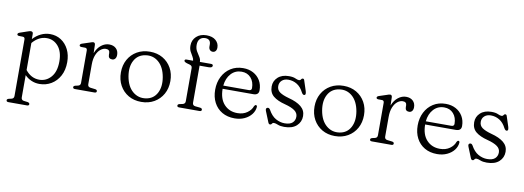

<svg xmlns="http://www.w3.org/2000/svg" viewBox="-69 -1159 4991 1830"><g transform="rotate(10 2426.0 -244.0)"><path d="M173.5 -447.5V-397.5Q207.5 -434.5 249.8 -454.8Q292 -475 338 -475Q398 -475 444.5 -444.8Q491 -414.5 517.5 -361.5Q544 -308.5 544 -240Q544 -162.5 513.5 -106.2Q483 -50 431.8 -19.5Q380.5 11 318 11Q276.5 11 240 -4.8Q203.5 -20.5 175.5 -49V165.5Q175.5 191.5 199.5 195.5L239 200.5Q257.5 205 257.5 217.5Q257.5 233 237 233H58Q38 233 38 217.5Q38 206 56 201L81 195.5Q105 190 105 165.5V-381.5Q105 -403.5 86.5 -405L46.5 -406Q30 -408 30 -419.5Q30 -431 48.5 -437.5L115.5 -460.5Q127 -464.5 136 -467.2Q145 -470 152 -470Q173.5 -470 173.5 -447.5ZM313.5 -431.5Q273.5 -431.5 238.8 -412.8Q204 -394 175.5 -360V-98.5Q230.5 -28.5 310 -28.5Q376.5 -28.5 422.8 -81.2Q469 -134 469 -232.5Q469 -327 424.8 -379.2Q380.5 -431.5 313.5 -431.5Z M775 -447 777 -368Q797 -419.5 833 -447.5Q869 -475.5 909.5 -475.5Q951.5 -475.5 976 -452Q1000.5 -428.5 1000.5 -390.5Q1000.5 -366.5 989.5 -353Q978.5 -339.5 960.5 -339.5Q923 -339.5 923 -379V-394Q923 -428.5 885.5 -428.5Q859.5 -428.5 834.8 -409.2Q810 -390 794 -352Q778 -314 778 -258V-67.5Q778 -41 805 -38L850 -32.5Q870 -30 870 -15.5Q870 0 849.5 0H661Q641 0 641 -15.5Q641 -27 659 -32L684 -37.5Q708 -43 708 -67.5V-381Q708 -403.5 689.5 -405L649.5 -405.5Q633 -407.5 633 -419.5Q633 -431 651.5 -437.5L720 -460Q732.5 -464.5 741.2 -467.2Q750 -470 755.5 -470Q774 -470 775 -447Z M1305 -475Q1375 -475 1428.8 -443.8Q1482.5 -412.5 1513 -357.8Q1543.5 -303 1543.5 -232Q1543.5 -161.5 1513 -106.8Q1482.5 -52 1428.2 -20.5Q1374 11 1303 11Q1233 11 1179.2 -20.2Q1125.5 -51.5 1095 -106.5Q1064.5 -161.5 1064.5 -233Q1064.5 -303 1095 -357.8Q1125.5 -412.5 1179.8 -443.8Q1234 -475 1305 -475ZM1343 -30Q1414 -41 1447.5 -103Q1481 -165 1465.5 -256.5Q1449 -351.5 1394.5 -398.8Q1340 -446 1266.5 -434Q1194.5 -423 1160.8 -361.2Q1127 -299.5 1142.5 -208Q1159 -112.5 1214.5 -65.5Q1270 -18.5 1343 -30Z M1792 -68Q1792 -40.5 1818.5 -37.5L1866.5 -32.5Q1886.5 -30 1886.5 -15.5Q1886.5 0 1866 0H1669.5Q1649.5 0 1649.5 -15Q1649.5 -28 1669 -32.5L1694.5 -37.5Q1721.5 -43.5 1721.5 -67.5V-388.5Q1721.5 -401 1715.8 -408.5Q1710 -416 1694.5 -420.5L1670.5 -427Q1642 -436 1642 -448Q1642 -461.5 1659 -461.5H1723Q1721.5 -481.5 1709.2 -500.8Q1697 -520 1685 -543.5Q1673 -567 1673 -600Q1673 -653 1710.2 -687.8Q1747.5 -722.5 1808 -722.5Q1866 -722.5 1897.8 -694.2Q1929.5 -666 1929.5 -625Q1929.5 -602.5 1919 -590.2Q1908.5 -578 1892 -578Q1874.5 -578 1863.8 -589.8Q1853 -601.5 1853 -621.5V-640.5Q1853 -694 1799.5 -694Q1767 -693.5 1748.5 -673.5Q1730 -653.5 1730 -617Q1730 -582 1744.5 -556.5Q1759 -531 1773.8 -509.2Q1788.5 -487.5 1788.5 -464V-461.5H1896.5Q1916 -461.5 1916 -447Q1916 -426 1879 -426H1792Z M2396 -293.5Q2396 -247 2343 -247H2046.5Q2047 -149 2096.5 -96Q2146 -43 2224 -43Q2280.5 -43 2319 -70.5Q2357.5 -98 2370 -135.5Q2377.5 -149 2386 -149Q2398.5 -148.5 2398 -132.5Q2395 -94 2369.8 -61.2Q2344.5 -28.5 2302.2 -8.8Q2260 11 2206.5 11Q2136.5 11 2085.2 -19Q2034 -49 2006 -102.5Q1978 -156 1978 -226.5Q1978 -297 2006.5 -353.2Q2035 -409.5 2086.5 -442.2Q2138 -475 2207 -475Q2262.5 -475 2305 -452Q2347.5 -429 2371.8 -388Q2396 -347 2396 -293.5ZM2198 -439Q2136.5 -439 2095.8 -394.8Q2055 -350.5 2047.5 -278H2294Q2321.5 -278 2321.5 -301.5Q2321.5 -362.5 2287.8 -400.8Q2254 -439 2198 -439Z M2649.5 -441Q2611 -441 2587.5 -419.8Q2564 -398.5 2564 -365Q2564 -328 2593 -307Q2622 -286 2682 -269.5Q2762 -249 2804.5 -213.8Q2847 -178.5 2847 -123.5Q2847 -66.5 2805.8 -28.8Q2764.5 9 2687 9Q2648.5 9 2624.8 -1Q2601 -11 2586 -11Q2572.5 -11 2567 -0.8Q2561.5 9.5 2550 9.5Q2537.5 9.5 2531 -8.5L2490 -110Q2479.5 -136.5 2498.5 -142.5Q2514 -147.5 2525.5 -129.5Q2556.5 -72.5 2598.5 -49Q2640.5 -25.5 2684.5 -25.5Q2736.5 -25.5 2760.8 -48Q2785 -70.5 2785 -106.5Q2785 -142 2753.5 -165Q2722 -188 2659 -204.5Q2583.5 -223.5 2543.2 -256.8Q2503 -290 2503 -350Q2503 -403.5 2542.2 -439.5Q2581.5 -475.5 2649 -475.5Q2690 -475.5 2712.2 -465Q2734.5 -454.5 2748 -454.5Q2761.5 -454.5 2767.2 -465Q2773 -475.5 2783 -475.5Q2795 -475.5 2798.5 -461L2830.5 -363Q2834.5 -350 2834.5 -338.5Q2834.5 -327 2824 -324Q2809.5 -320 2796 -345Q2771.5 -394 2733.2 -417.5Q2695 -441 2649.5 -441Z M3179 -475Q3249 -475 3302.8 -443.8Q3356.5 -412.5 3387 -357.8Q3417.5 -303 3417.5 -232Q3417.5 -161.5 3387 -106.8Q3356.5 -52 3302.2 -20.5Q3248 11 3177 11Q3107 11 3053.2 -20.2Q2999.5 -51.5 2969 -106.5Q2938.5 -161.5 2938.5 -233Q2938.5 -303 2969 -357.8Q2999.5 -412.5 3053.8 -443.8Q3108 -475 3179 -475ZM3217 -30Q3288 -41 3321.5 -103Q3355 -165 3339.5 -256.5Q3323 -351.5 3268.5 -398.8Q3214 -446 3140.5 -434Q3068.5 -423 3034.8 -361.2Q3001 -299.5 3016.5 -208Q3033 -112.5 3088.5 -65.5Q3144 -18.5 3217 -30Z M3648.5 -447 3650.5 -368Q3670.5 -419.5 3706.5 -447.5Q3742.5 -475.5 3783 -475.5Q3825 -475.5 3849.5 -452Q3874 -428.5 3874 -390.5Q3874 -366.5 3863 -353Q3852 -339.5 3834 -339.5Q3796.5 -339.5 3796.5 -379V-394Q3796.5 -428.5 3759 -428.5Q3733 -428.5 3708.2 -409.2Q3683.5 -390 3667.5 -352Q3651.5 -314 3651.5 -258V-67.5Q3651.5 -41 3678.5 -38L3723.5 -32.5Q3743.5 -30 3743.5 -15.5Q3743.5 0 3723 0H3534.5Q3514.5 0 3514.5 -15.5Q3514.5 -27 3532.5 -32L3557.5 -37.5Q3581.5 -43 3581.5 -67.5V-381Q3581.5 -403.5 3563 -405L3523 -405.5Q3506.5 -407.5 3506.5 -419.5Q3506.5 -431 3525 -437.5L3593.5 -460Q3606 -464.5 3614.8 -467.2Q3623.5 -470 3629 -470Q3647.5 -470 3648.5 -447Z M4356 -293.5Q4356 -247 4303 -247H4006.5Q4007 -149 4056.5 -96Q4106 -43 4184 -43Q4240.5 -43 4279 -70.5Q4317.5 -98 4330 -135.5Q4337.5 -149 4346 -149Q4358.5 -148.5 4358 -132.5Q4355 -94 4329.8 -61.2Q4304.5 -28.5 4262.2 -8.8Q4220 11 4166.5 11Q4096.5 11 4045.2 -19Q3994 -49 3966 -102.5Q3938 -156 3938 -226.5Q3938 -297 3966.5 -353.2Q3995 -409.5 4046.5 -442.2Q4098 -475 4167 -475Q4222.5 -475 4265 -452Q4307.5 -429 4331.8 -388Q4356 -347 4356 -293.5ZM4158 -439Q4096.5 -439 4055.8 -394.8Q4015 -350.5 4007.5 -278H4254Q4281.5 -278 4281.5 -301.5Q4281.5 -362.5 4247.8 -400.8Q4214 -439 4158 -439Z M4609.5 -441Q4571 -441 4547.5 -419.8Q4524 -398.5 4524 -365Q4524 -328 4553 -307Q4582 -286 4642 -269.5Q4722 -249 4764.5 -213.8Q4807 -178.5 4807 -123.5Q4807 -66.5 4765.8 -28.8Q4724.5 9 4647 9Q4608.5 9 4584.8 -1Q4561 -11 4546 -11Q4532.5 -11 4527 -0.8Q4521.5 9.5 4510 9.5Q4497.5 9.5 4491 -8.5L4450 -110Q4439.5 -136.5 4458.5 -142.5Q4474 -147.5 4485.5 -129.5Q4516.5 -72.5 4558.5 -49Q4600.5 -25.5 4644.5 -25.5Q4696.5 -25.5 4720.8 -48Q4745 -70.5 4745 -106.5Q4745 -142 4713.5 -165Q4682 -188 4619 -204.5Q4543.5 -223.5 4503.2 -256.8Q4463 -290 4463 -350Q4463 -403.5 4502.2 -439.5Q4541.5 -475.5 4609 -475.5Q4650 -475.5 4672.2 -465Q4694.5 -454.5 4708 -454.5Q4721.5 -454.5 4727.2 -465Q4733 -475.5 4743 -475.5Q4755 -475.5 4758.5 -461L4790.5 -363Q4794.5 -350 4794.5 -338.5Q4794.5 -327 4784 -324Q4769.5 -320 4756 -345Q4731.5 -394 4693.2 -417.5Q4655 -441 4609.5 -441Z"/></g></svg>

Font: Fraunces 9pt Soft Light
Style: Regular
Weight: 300
Version: Version 1.000;[0bf87f6ff]